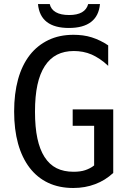

<svg xmlns="http://www.w3.org/2000/svg" viewBox="-20 -914 642 948"><path d="M320.3 -775.9Q178.7 -775.9 167.5 -894H225.6Q231.4 -867.7 255.6 -853.8Q279.8 -839.8 321.3 -839.8Q400.9 -839.8 415.5 -894H473.6Q468.3 -835.4 429.7 -805.7Q391.1 -775.9 320.3 -775.9ZM341.8 14.2Q272 14.2 218 -11.2Q164.1 -36.6 126.5 -85.4Q88.4 -135.3 69.1 -205.1Q49.8 -274.9 49.8 -363.3Q49.8 -451.7 69.1 -522Q88.4 -592.3 127.4 -642.6Q164.6 -689.9 218.8 -716.1Q272.9 -742.2 342.8 -742.2Q365.7 -742.2 388.7 -739.3Q411.6 -736.3 433.1 -729.5Q454.6 -722.7 475.6 -712.4Q496.6 -702.1 514.2 -689.9V-588.9Q493.2 -608.9 472.4 -622.6Q451.7 -636.2 433.1 -644.5Q411.6 -653.8 389.2 -658Q366.7 -662.1 344.7 -662.1Q297.4 -662.1 261.7 -644Q226.1 -626 201.2 -587.9Q176.8 -550.3 164.8 -494.9Q152.8 -439.5 152.8 -362.8Q152.8 -285.6 164.6 -230.7Q176.3 -175.8 199.7 -139.2Q224.1 -101.1 259.5 -83.5Q294.9 -65.9 343.3 -65.9Q360.4 -65.9 374.5 -67.9Q388.7 -69.8 400.4 -73.7Q412.1 -77.6 423.3 -83.3Q434.6 -88.9 444.8 -97.2V-293H338.9V-374H539.1V-60.1Q499.5 -23.4 450.2 -4.9Q400.4 14.2 341.8 14.2Z"/></svg>

Font: Hack
Style: Regular
Weight: 400
Monospace: yes
Designer: Christopher Simpkins
Foundry: Christopher Simpkins
Version: Version 2.019; ttfautohint (v1.4.1) -l 4 -r 80 -G 350 -x 0 -